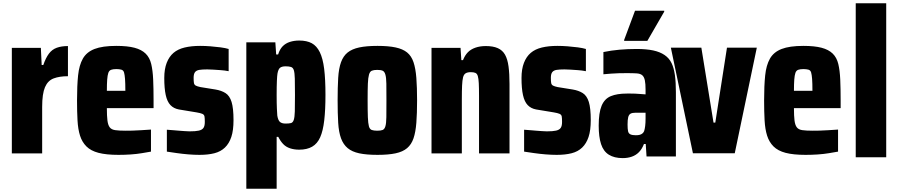

<svg xmlns="http://www.w3.org/2000/svg" viewBox="-20 -891 5538 1184"><path d="M53 55V-596H232L237 -490H247Q262 -534 281.5 -560Q301 -586 330 -596.5Q359 -607 399 -607V-421Q347 -421 311 -407.5Q275 -394 257.5 -353.5Q240 -313 240 -232V55Z M753 -331Q753 -378 751 -404Q749 -430 745 -444Q741 -458 728 -461.5Q715 -465 697 -465Q677 -465 665 -460.5Q653 -456 648 -441.5Q643 -427 641 -400Q639 -373 639 -331ZM711 64Q635 64 587.5 51.5Q540 39 513 12Q486 -15 473.5 -54.5Q461 -94 458 -149Q455 -204 455 -271Q455 -362 461.5 -425.5Q468 -489 491 -529.5Q514 -570 563 -589Q612 -608 697 -608Q766 -608 809.5 -596.5Q853 -585 878 -560.5Q903 -536 912.5 -496.5Q922 -457 924.5 -401Q927 -345 927 -271V-224H639Q639 -176 642.5 -148Q646 -120 656.5 -106Q667 -92 690 -88.5Q713 -85 754 -85Q773 -85 796.5 -85.5Q820 -86 849.5 -88Q879 -90 911 -92V44Q888 48 855.5 53.5Q823 59 785.5 61.5Q748 64 711 64Z M1210 64Q1178 64 1141.5 61Q1105 58 1070 53Q1035 48 1009 44V-91Q1030 -90 1048.5 -88Q1067 -86 1084.5 -85Q1102 -84 1118.5 -82.5Q1135 -81 1149 -81Q1186 -81 1206 -85.5Q1226 -90 1234.5 -102Q1243 -114 1243 -139Q1243 -162 1241 -173Q1239 -184 1227.5 -189Q1216 -194 1192 -198L1083 -216Q1051 -222 1031 -243Q1011 -264 1002 -305Q993 -346 993 -410Q993 -465 1008 -503.5Q1023 -542 1050 -565Q1077 -588 1118.5 -598Q1160 -608 1214 -608Q1244 -608 1277 -605.5Q1310 -603 1340 -599Q1370 -595 1390 -589V-452Q1364 -457 1340.5 -458.5Q1317 -460 1296 -461.5Q1275 -463 1258 -463Q1227 -463 1209 -460Q1191 -457 1182.5 -446Q1174 -435 1174 -411Q1174 -390 1176 -379Q1178 -368 1187.5 -363Q1197 -358 1216 -354L1309 -339Q1345 -333 1370.5 -317Q1396 -301 1408 -262.5Q1420 -224 1420 -150Q1420 -87 1406.5 -46.5Q1393 -6 1367 19Q1341 44 1302 54Q1263 64 1210 64Z M1741 -129Q1762 -129 1774 -132Q1786 -135 1791.5 -151.5Q1797 -168 1798 -203.5Q1799 -239 1799 -305Q1799 -370 1798 -406Q1797 -442 1792 -458Q1787 -474 1774.5 -478Q1762 -482 1741 -482Q1719 -482 1707.5 -473.5Q1696 -465 1691 -437Q1689 -425 1687.5 -392.5Q1686 -360 1686 -305Q1686 -252 1687.5 -220.5Q1689 -189 1690 -178Q1695 -148 1707 -138.5Q1719 -129 1741 -129ZM1499 273V-630H1678L1683 -555H1695Q1705 -587 1723 -605.5Q1741 -624 1767.5 -632.5Q1794 -641 1825 -641Q1872 -641 1902.5 -624.5Q1933 -608 1952 -569.5Q1971 -531 1979 -466.5Q1987 -402 1987 -306Q1987 -214 1979.5 -149Q1972 -84 1954.5 -44.5Q1937 -5 1905 13.5Q1873 32 1825 32Q1794 32 1768.5 23.5Q1743 15 1726 -3Q1709 -21 1696 -47H1686V273Z M2306 -85Q2328 -85 2339.5 -89.5Q2351 -94 2356.5 -112Q2362 -130 2362.5 -168.5Q2363 -207 2363 -272Q2363 -338 2362.5 -375Q2362 -412 2356.5 -431Q2351 -450 2339.5 -455Q2328 -460 2306 -460Q2285 -460 2273 -455Q2261 -450 2255.5 -431Q2250 -412 2248.5 -375Q2247 -338 2247 -272Q2247 -207 2248.5 -168.5Q2250 -130 2255 -112Q2260 -94 2272.5 -89.5Q2285 -85 2306 -85ZM2308 64Q2240 64 2195.5 54.5Q2151 45 2124 22.5Q2097 0 2083 -38Q2069 -76 2065.5 -134Q2062 -192 2062 -272Q2062 -352 2065.5 -410.5Q2069 -469 2083 -507.5Q2097 -546 2124 -567.5Q2151 -589 2195.5 -598.5Q2240 -608 2308 -608Q2375 -608 2419.5 -598.5Q2464 -589 2490.5 -567.5Q2517 -546 2530 -507.5Q2543 -469 2547.5 -410.5Q2552 -352 2552 -272Q2552 -192 2547.5 -134Q2543 -76 2530 -38Q2517 0 2490.5 22.5Q2464 45 2419.5 54.5Q2375 64 2308 64Z M2641 55V-596H2820L2825 -520H2835Q2847 -550 2865 -568.5Q2883 -587 2911.5 -597Q2940 -607 2976 -607Q3021 -607 3050 -594Q3079 -581 3094.5 -553.5Q3110 -526 3116 -481Q3122 -436 3122 -373V55H2934V-299Q2934 -349 2932.5 -378Q2931 -407 2926.5 -422Q2922 -437 2911.5 -441.5Q2901 -446 2883 -446Q2863 -446 2851.5 -439Q2840 -432 2835.5 -414Q2831 -396 2829.5 -363.5Q2828 -331 2828 -277V55Z M3413 64Q3381 64 3344.5 61Q3308 58 3273 53Q3238 48 3212 44V-91Q3233 -90 3251.5 -88Q3270 -86 3287.5 -85Q3305 -84 3321.5 -82.5Q3338 -81 3352 -81Q3389 -81 3409 -85.5Q3429 -90 3437.5 -102Q3446 -114 3446 -139Q3446 -162 3444 -173Q3442 -184 3430.5 -189Q3419 -194 3395 -198L3286 -216Q3254 -222 3234 -243Q3214 -264 3205 -305Q3196 -346 3196 -410Q3196 -465 3211 -503.5Q3226 -542 3253 -565Q3280 -588 3321.5 -598Q3363 -608 3417 -608Q3447 -608 3480 -605.5Q3513 -603 3543 -599Q3573 -595 3593 -589V-452Q3567 -457 3543.5 -458.5Q3520 -460 3499 -461.5Q3478 -463 3461 -463Q3430 -463 3412 -460Q3394 -457 3385.5 -446Q3377 -435 3377 -411Q3377 -390 3379 -379Q3381 -368 3390.5 -363Q3400 -358 3419 -354L3512 -339Q3548 -333 3573.5 -317Q3599 -301 3611 -262.5Q3623 -224 3623 -150Q3623 -87 3609.5 -46.5Q3596 -6 3570 19Q3544 44 3505 54Q3466 64 3413 64Z M3820 84Q3768 84 3734.5 63Q3701 42 3686.5 -2.5Q3672 -47 3672 -116Q3672 -196 3690 -239Q3708 -282 3746.5 -298Q3785 -314 3845 -314Q3856 -314 3869.5 -314Q3883 -314 3897 -313.5Q3911 -313 3927 -311.5Q3943 -310 3961 -309V-338Q3961 -375 3956.5 -396Q3952 -417 3940.5 -427Q3929 -437 3906 -438.5Q3883 -440 3847 -440Q3823 -440 3798 -439.5Q3773 -439 3749.5 -437Q3726 -435 3701 -433V-570Q3749 -580 3800 -584.5Q3851 -589 3905 -589Q3966 -589 4008 -580Q4050 -571 4078.5 -551.5Q4107 -532 4121.5 -501.5Q4136 -471 4142 -427Q4148 -383 4148 -323V74H3967L3962 -3H3951Q3939 28 3920.5 47Q3902 66 3876.5 75Q3851 84 3820 84ZM3901 -57Q3915 -57 3924.5 -59.5Q3934 -62 3941 -67.5Q3948 -73 3952 -82Q3956 -94 3958.5 -113.5Q3961 -133 3961 -160V-196H3901Q3879 -196 3868.5 -190Q3858 -184 3854 -168.5Q3850 -153 3850 -123Q3850 -96 3853 -82Q3856 -68 3867.5 -62.5Q3879 -57 3901 -57ZM3829 -639V-645L3896 -825H4076V-819L3972 -639Z M4253 54 4117 -597H4305L4380 -135H4391L4463 -597H4647L4511 54Z M4990 -331Q4990 -378 4988 -404Q4986 -430 4982 -444Q4978 -458 4965 -461.5Q4952 -465 4934 -465Q4914 -465 4902 -460.5Q4890 -456 4885 -441.5Q4880 -427 4878 -400Q4876 -373 4876 -331ZM4948 64Q4872 64 4824.5 51.5Q4777 39 4750 12Q4723 -15 4710.5 -54.5Q4698 -94 4695 -149Q4692 -204 4692 -271Q4692 -362 4698.5 -425.5Q4705 -489 4728 -529.5Q4751 -570 4800 -589Q4849 -608 4934 -608Q5003 -608 5046.5 -596.5Q5090 -585 5115 -560.5Q5140 -536 5149.5 -496.5Q5159 -457 5161.5 -401Q5164 -345 5164 -271V-224H4876Q4876 -176 4879.5 -148Q4883 -120 4893.5 -106Q4904 -92 4927 -88.5Q4950 -85 4991 -85Q5010 -85 5033.5 -85.5Q5057 -86 5086.5 -88Q5116 -90 5148 -92V44Q5125 48 5092.5 53.5Q5060 59 5022.5 61.5Q4985 64 4948 64Z M5257 79V-871H5445V79Z"/></svg>

Font: Farlight84_Sys_V01
Style: Bold
Weight: 700
Designer: Monotype Design Team, Nadine Chahine and Nizar Qandah
Foundry: Monotype Imaging Inc.
Version: Version 2.004;October 31, 2024;FontCreator 14.0.0.2814 64-bi